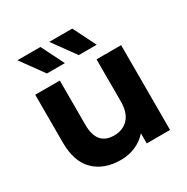

<svg xmlns="http://www.w3.org/2000/svg" viewBox="-171 -899 1029 1055"><g transform="rotate(-30 343.5 -371.5)"><path d="M614 -538V0H466V-64Q435 -29 392 -10.5Q349 8 299 8Q193 8 131 -53Q69 -114 69 -234V-538H225V-257Q225 -127 334 -127Q390 -127 424 -163.5Q458 -200 458 -272V-538ZM79 -751H225L297 -607H183ZM281 -751H427L499 -607H385Z"/></g></svg>

Font: Idrija
Style: Bold
Weight: 700
Designer: Julieta Ulanovsky
Foundry: Julieta Ulanovsky
Version: Version 7.200